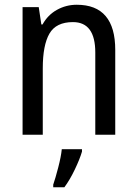

<svg xmlns="http://www.w3.org/2000/svg" viewBox="-20 -567 577 808"><path d="M159 -464H154L143 -537H75V0H160V-279Q160 -377 188 -425.5Q216 -474 287 -474Q381 -474 381 -346V0H465V-357Q465 -547 303 -547Q258 -547 219.5 -525.5Q181 -504 159 -464ZM240 61Q237 92 225 138Q213 184 204 210V221H251Q274 190 295 146Q316 102 325 71V61Z"/></svg>

Font: Noto Sans UI SemiCondensed
Style: Regular
Weight: 400
Width: 4
Designer: Monotype Design Team
Foundry: Monotype Imaging Inc.
Version: 1.001